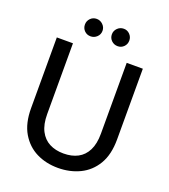

<svg xmlns="http://www.w3.org/2000/svg" viewBox="-158 -993 982 1118"><g transform="rotate(20 332.5 -434.5)"><path d="M331 12Q257 12 197.5 -17.5Q138 -47 102 -107.5Q66 -168 66 -262V-700H166V-261Q166 -198 187 -157.5Q208 -117 245.5 -97.5Q283 -78 333 -78Q384 -78 421 -97.5Q458 -117 478.5 -157.5Q499 -198 499 -261V-700H599V-262Q599 -168 563 -107.5Q527 -47 466 -17.5Q405 12 331 12ZM248 -773Q225 -773 209.5 -788.5Q194 -804 194 -827Q194 -849 209.5 -865Q225 -881 248 -881Q270 -881 286.5 -865Q303 -849 303 -827Q303 -804 286.5 -788.5Q270 -773 248 -773ZM416 -773Q393 -773 377 -788.5Q361 -804 361 -827Q361 -849 377 -865Q393 -881 416 -881Q438 -881 453.5 -865Q469 -849 469 -827Q469 -804 453.5 -788.5Q438 -773 416 -773Z"/></g></svg>

Font: DMSans_18ptMedium
Style: Regular
Weight: 500
Designer: Colophon Foundry, Jonny Pinhorn
Foundry: Colophon Foundry
Version: Version 4.004;gftools[0.9.30]